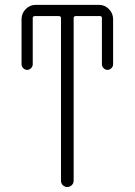

<svg xmlns="http://www.w3.org/2000/svg" viewBox="-20 -750 540 770"><path d="M66.4 -492.2V-672.9Q66.4 -696.3 83 -713.4Q99.6 -730.5 123 -730.5H377Q400.4 -730.5 417 -713.4Q433.6 -696.3 433.6 -672.9V-492.2Q433.6 -483.4 426.8 -476.6Q419.9 -469.7 411.1 -469.7Q402.3 -469.7 395.5 -476.6Q388.7 -483.4 388.7 -492.2V-677.7Q388.7 -685.5 380.9 -685.5H284.2Q275.4 -685.5 275.4 -677.7V-25.4Q275.4 -14.6 267.6 -7.3Q259.8 0 250 0Q240.2 0 232.4 -6.8Q224.6 -13.7 224.6 -25.4V-677.7Q224.6 -685.5 215.8 -685.5H120.1Q111.3 -685.5 111.3 -677.7V-492.2Q111.3 -483.4 104.5 -476.6Q97.7 -469.7 88.9 -469.7Q80.1 -469.7 73.2 -476.6Q66.4 -483.4 66.4 -492.2Z"/></svg>

Font: Rounded-X Mgen+ 1m light
Style: Regular
Weight: 200
Designer: [Source Han Sans]
Ryoko NISHIZUKA  (kana & ideographs); Paul D. Hunt (Latin, Greek & Cyrillic); Wenlong ZHANG  (bopomofo
Version: Version 1.059.20150602